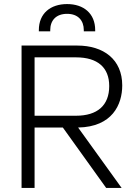

<svg xmlns="http://www.w3.org/2000/svg" viewBox="-20 -924 671 944"><path d="M86 0H150V-297H289L502 0H578L364 -297C532 -300 581 -410 581 -504C581 -632 489 -700 360 -700H86ZM150 -355V-642H354C460 -642 517 -592 517 -501C517 -405 458 -355 354 -355ZM171 -770H227V-776C227 -823 255 -856 310 -856C364 -856 392 -823 392 -776V-770H448V-776C448 -858 391 -904 310 -904C228 -904 171 -858 171 -776Z"/></svg>

Font: Meta Space Light
Style: Regular
Weight: 300
Designer: Meta Pool / Florian Karsten
Foundry: Meta Pool / Florian Karsten
Version: Version 2.000;Glyphs 3.1.1 (3137)